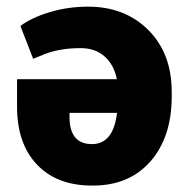

<svg xmlns="http://www.w3.org/2000/svg" viewBox="-20 -559 569 588"><path d="M249.5 -538.6Q362.8 -538.6 434.3 -467Q505.9 -395.5 505.9 -277.3V-263.7Q505.9 -138.7 440.2 -64.2Q374.5 10.3 261.7 9.3Q154.3 9.3 93.3 -54.9Q32.2 -119.1 32.2 -232.4V-316.4H337.9Q329.1 -360.8 300.3 -386.2Q271.5 -411.6 227.1 -411.6Q165 -411.6 118.7 -394L81.5 -378.9L42.5 -479.5Q77.1 -505.4 133.1 -522Q189 -538.6 249.5 -538.6ZM261.7 -117.7Q327.1 -117.7 338.4 -213.4H192.9V-200.7Q192.9 -117.7 261.7 -117.7Z"/></svg>

Font: Sadagaat-English
Style: Regular
Weight: 900
Designer: Ahmed alsheikh
Foundry: Ahmed alsheikh Design
Version: Version 2.137;January 17, 2018;FontCreator 11.0.0.2408 64-bi